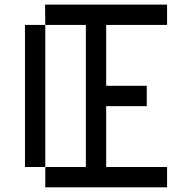

<svg xmlns="http://www.w3.org/2000/svg" viewBox="-20 -801 821 821"><path d="M173.6 -694.4V-86.8H86.8V-694.4ZM347.2 -86.8V-694.4H173.6L172.7 -781.2H694.4V-694.4H434V-434H607.6V-347.2H434V-86.8H694.4V0H173.6V-86.8Z"/></svg>

Font: 8-bit Operator+
Style: Regular
Weight: 400
Designer: GrandChaos9000
Foundry: Grand Chaos Productions
Version: Version 1.2.0 - April 24, 2014